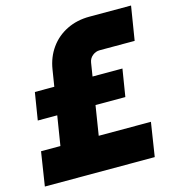

<svg xmlns="http://www.w3.org/2000/svg" viewBox="-108 -790 812 881"><g transform="rotate(-15 298.0 -350.0)"><path d="M-3 0 22 -161H114L170 -510Q179 -567 210 -610Q241 -653 289 -676.5Q337 -700 396 -700H594L568 -539H402Q383 -539 367.5 -526.5Q352 -514 349 -494L296 -161H544L519 0ZM44 -301 65 -431H481L460 -301Z"/></g></svg>

Font: MuseoModerno ExtraBold
Style: Italic
Weight: 800
Italic angle: -9°
Designer: Pablo Cosgaya, Héctor Gatti, Marcela Romero, and the Authors of The MuseoModerno Project.
Foundry: Omnibus-Type Team
Version: Version 1.003